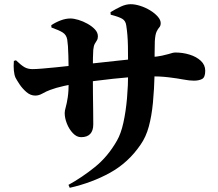

<svg xmlns="http://www.w3.org/2000/svg" viewBox="-20 -827 1040 914"><path d="M306 53Q370 18 432 -32Q494 -82 537 -158Q556 -191 567.5 -243.5Q579 -296 584.5 -358Q590 -420 590 -483Q590 -554 589 -608Q588 -662 581 -706Q578 -728 562 -737.5Q546 -747 507 -757L506 -769Q532 -785 556 -796Q580 -807 602 -807Q623 -807 648 -799Q673 -791 695 -777.5Q717 -764 731 -748Q745 -732 745 -717Q745 -704 738.5 -697Q732 -690 725.5 -676.5Q719 -663 717 -631Q716 -598 716 -571Q716 -544 716 -521.5Q716 -499 716 -477Q714 -401 708 -338Q702 -275 688.5 -225Q675 -175 649 -138Q591 -53 504.5 -5Q418 43 312 67ZM366 -174Q345 -174 327 -193Q309 -212 298.5 -238.5Q288 -265 288 -289Q288 -300 293 -317Q298 -334 302.5 -363.5Q307 -393 307 -440Q307 -473 306.5 -504Q306 -535 305.5 -561Q305 -587 303.5 -607Q302 -627 300 -639Q296 -661 279 -672Q262 -683 225 -696L224 -707Q245 -721 269 -730Q293 -739 315 -739Q331 -739 353 -732.5Q375 -726 396.5 -714Q418 -702 432 -687Q446 -672 446 -654Q446 -642 441 -634.5Q436 -627 431 -618Q426 -609 424 -590Q423 -575 422.5 -552Q422 -529 422 -505.5Q422 -482 422 -467Q422 -420 422.5 -379Q423 -338 423.5 -302Q424 -266 424 -235Q424 -205 409.5 -189.5Q395 -174 366 -174ZM148 -372Q125 -372 105.5 -389Q86 -406 72.5 -426.5Q59 -447 54 -457Q48 -470 46 -491Q44 -512 46 -537L56 -540Q81 -516 97 -507Q113 -498 135 -498Q151 -498 181 -500.5Q211 -503 246 -506.5Q281 -510 312 -513.5Q343 -517 362 -519Q394 -522 443 -527.5Q492 -533 544 -538.5Q596 -544 639 -548.5Q682 -553 701 -555Q732 -558 751 -562Q770 -566 781.5 -569.5Q793 -573 800.5 -575Q808 -577 815 -577Q850 -577 882.5 -567Q915 -557 936 -537.5Q957 -518 957 -490Q957 -459 942 -451Q927 -443 903 -443Q882 -443 853 -448.5Q824 -454 783 -459Q742 -464 685 -464Q652 -464 608 -460.5Q564 -457 518.5 -452Q473 -447 434 -442Q395 -437 372 -434Q325 -427 285 -418Q245 -409 219 -399Q200 -392 182.5 -382Q165 -372 148 -372Z"/></svg>

Font: Noto Serif JP ExtraLight Black
Style: Regular
Weight: 900
Version: Version 2.003-H1;hotconv 1.1.1;makeotfexe 2.6.0